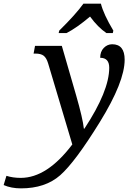

<svg xmlns="http://www.w3.org/2000/svg" viewBox="-182 -786 730 1046"><path d="M80.1 -440.9Q71.3 -470.2 56.2 -482.2Q41 -494.1 11.2 -494.1H1L8.8 -536.1H154.8L232.9 -266.1Q269 -140.6 274.9 -85H277.8Q413.1 -290.5 413.1 -417Q413.1 -471.2 363.8 -471.2Q363.8 -504.9 383.3 -524.9Q402.8 -544.9 429.2 -544.9Q497.1 -544.9 497.1 -460.9Q497.1 -340.3 362.3 -121.8Q227.5 96.7 146.2 168.5Q64.9 240.2 -67.9 240.2Q-120.6 240.2 -162.1 222.2L-147 171.9Q-111.8 183.1 -68.8 183.1Q74.2 183.1 211.9 1ZM140.6 -619.1Q231.4 -708.5 272.5 -766.1H367.7Q381.8 -709 435.5 -619.1L432.6 -606H397.5Q351.1 -637.7 308.6 -695.8Q235.4 -633.8 180.7 -606H137.7Z"/></svg>

Font: Droid Serif
Style: Italic
Weight: 400
Italic angle: -12°
Designer: Monotype Design team
Foundry: Monotype Imaging Inc.
Version: Version 1.03